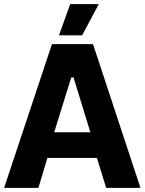

<svg xmlns="http://www.w3.org/2000/svg" viewBox="-27 -915 704 935"><path d="M454 -895H315L260 -743H373ZM-7 0H160L204 -146H445L490 0H657L426 -700H226ZM237 -271 320 -538H331L413 -271Z"/></svg>

Font: Fixel Text Bold
Style: Bold
Weight: 700
Width: 4
Designer: AlfaBravo + MacPaw
Foundry: Kyrylo Tkachov, Marchela Mozhyna, Serhii Makarenko, Maria Weinstein, Zakhar Kryvoshyya
Version: Version 1.211